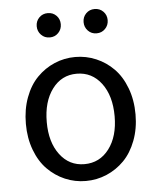

<svg xmlns="http://www.w3.org/2000/svg" viewBox="-51 -731 644 787"><g transform="rotate(-5 271.0 -337.5)"><path d="M45.9 -242.2Q45.9 -301.8 64.2 -350.8Q82.5 -399.9 113.8 -431.6Q145 -463.4 185.5 -480.7Q226.1 -498 271 -498Q315.9 -498 356.7 -480.7Q397.5 -463.4 428.7 -431.6Q460 -399.9 478.5 -350.8Q497.1 -301.8 497.1 -242.2Q497.1 -183.6 478.5 -134.8Q460 -85.9 428.7 -54.2Q397.5 -22.5 356.7 -5.1Q315.9 12.2 271 12.2Q226.1 12.2 185.5 -5.1Q145 -22.5 113.8 -54.2Q82.5 -85.9 64.2 -134.8Q45.9 -183.6 45.9 -242.2ZM271 -57.1Q334 -57.1 372.6 -108.2Q411.1 -159.2 411.1 -242.2Q411.1 -326.2 372.6 -377.7Q334 -429.2 271 -429.2Q208.5 -429.2 170.2 -377.7Q131.8 -326.2 131.8 -242.2Q131.8 -159.2 170.2 -108.2Q208.5 -57.1 271 -57.1ZM174.8 -586.9Q153.3 -586.9 139.2 -601.6Q125 -616.2 125 -637.2Q125 -658.2 139.2 -672.6Q153.3 -687 174.8 -687Q195.8 -687 210 -672.6Q224.1 -658.2 224.1 -637.2Q224.1 -616.2 210 -601.6Q195.8 -586.9 174.8 -586.9ZM367.2 -586.9Q346.2 -586.9 332 -601.6Q317.9 -616.2 317.9 -637.2Q317.9 -658.2 332 -672.6Q346.2 -687 367.2 -687Q388.7 -687 402.8 -672.6Q417 -658.2 417 -637.2Q417 -616.2 402.8 -601.6Q388.7 -586.9 367.2 -586.9Z"/></g></svg>

Font: Source Sans Pro
Style: Regular
Weight: 400
Designer: Paul D. Hunt
Foundry: Adobe Systems Incorporated
Version: Version 3.006;hotconv 1.0.111;makeotfexe 2.5.65597